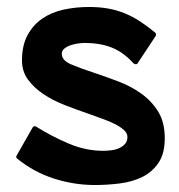

<svg xmlns="http://www.w3.org/2000/svg" viewBox="-20 -513 514 550"><path d="M222 -390Q215 -390 204 -388.5Q193 -387 182.5 -383.5Q172 -380 164.5 -374Q157 -368 157 -359Q157 -340 184 -328.5Q211 -317 251 -304Q284 -293 319.5 -279.5Q355 -266 384.5 -245Q414 -224 433 -193.5Q452 -163 452 -117Q452 -73 434 -46.5Q416 -20 387.5 -6Q359 8 323 12.5Q287 17 252 17Q192 17 134.5 -1.5Q77 -20 30 -58Q24 -62 28 -68L73 -147Q76 -154 84 -150Q127 -123 176 -102Q225 -81 276 -81Q286 -81 298.5 -82.5Q311 -84 321 -88.5Q331 -93 338 -100.5Q345 -108 345 -121Q345 -131 335.5 -140Q326 -149 310.5 -157Q295 -165 274 -172.5Q253 -180 231 -188Q199 -199 165.5 -212Q132 -225 105 -243Q78 -261 60.5 -284.5Q43 -308 43 -340Q43 -383 59 -412.5Q75 -442 101.5 -460Q128 -478 162.5 -485.5Q197 -493 235 -493Q265 -493 290 -488.5Q315 -484 337 -475Q359 -466 380 -452.5Q401 -439 424 -420Q429 -415 426 -410L375 -333Q373 -329 369 -329Q365 -329 362 -332Q333 -364 299.5 -377Q266 -390 222 -390Z"/></svg>

Font: RonaldsonGothic
Style: Regular
Weight: 400
Designer: Mr. Robertson for MacKellar, Smiths & Jordan Co. Philadelphia
Foundry: CAT-Fonts Peter Wiegel
Version: Version 1.000